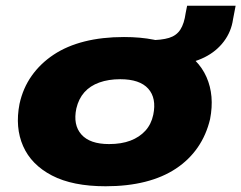

<svg xmlns="http://www.w3.org/2000/svg" viewBox="-20 -638 841 669"><path d="M348 11Q233 11 161 -26.5Q89 -64 60.5 -129Q32 -194 48 -276Q60 -331 90.5 -374Q121 -417 167 -447.5Q213 -478 274.5 -493.5Q336 -509 412 -509Q527 -509 599 -471.5Q671 -434 699.5 -369.5Q728 -305 712 -223Q699 -168 669 -124.5Q639 -81 593 -50.5Q547 -20 485.5 -4.5Q424 11 348 11ZM360 -136Q403 -136 434.5 -148Q466 -160 486.5 -182.5Q507 -205 514 -238Q526 -296 496.5 -329Q467 -362 399 -362Q358 -362 326 -350.5Q294 -339 274 -316.5Q254 -294 246 -260Q234 -203 263.5 -169.5Q293 -136 360 -136ZM600 -413 497 -485 499 -498Q543 -498 569 -506Q595 -514 608.5 -535Q622 -556 627 -593L632 -618H801L792 -571Q786 -528 760 -493.5Q734 -459 693 -438.5Q652 -418 600 -413Z"/></svg>

Font: Nunito Sans 10pt Expanded Black
Style: Italic
Weight: 900
Width: 7
Italic angle: -9°
Designer: Vernon Adams
Foundry: Vernon Adams
Version: Version 3.101;gftools[0.9.27]